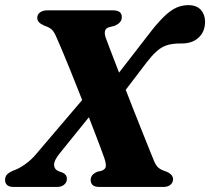

<svg xmlns="http://www.w3.org/2000/svg" viewBox="-34 -741 833 761"><path d="M307.7 -363.3 351 -316.8 206.6 -138.1Q179.8 -106.2 180.4 -87.6Q181.1 -69 199.2 -62.1L212.5 -57.4Q221 -54 226 -47.8Q231.1 -41.7 231.1 -31.7Q231.1 -17.9 220.1 -8.9Q209.2 0 192.8 0H20.2Q2.6 0 -5.7 -7.4Q-13.9 -14.9 -13.9 -27.9Q-13.9 -40.3 -6.9 -48.4Q0.1 -56.6 17.7 -64.4Q27.5 -67.7 39.2 -73.6Q50.9 -79.6 63.2 -88.2Q75.5 -96.8 88.2 -108.2Q100.8 -119.6 112 -133.6ZM384.6 -592.7Q389.9 -578.1 400.4 -550.6Q410.9 -523 425.1 -486.3Q439.3 -449.5 455.4 -407.8Q471.5 -366.1 488.4 -323.3Q505.4 -280.5 521.2 -240.5Q537.1 -200.6 550.6 -167Q564.1 -133.5 573.2 -111.2Q578.9 -95.2 585.5 -85.7Q592.2 -76.2 601.8 -70.7Q611.5 -65.2 625.8 -60.7Q651.9 -49.5 651.9 -30.6Q651.9 -17.5 641.6 -8.7Q631.3 0 613.6 0H360.7Q340.4 0 332.9 -7.9Q325.3 -15.9 325.3 -27.8Q325.4 -38.2 331.7 -46.3Q337.9 -54.5 352.2 -60.4L368.7 -64.1Q384.6 -70.2 385.5 -82.2Q386.4 -94.3 378.9 -116.2Q375 -127.9 364.8 -154.7Q354.5 -181.6 340.4 -218.9Q326.3 -256.2 309.5 -299Q292.7 -341.9 275.3 -385.9Q257.9 -429.8 241.5 -470.4Q225 -510.9 211.4 -543.3Q197.8 -575.6 188.9 -595.1Q180.1 -615.9 170.4 -624.5Q160.7 -633.1 140.4 -639.9Q126.1 -646.5 119.9 -653.5Q113.7 -660.5 113.7 -670.8Q113.8 -684 124.8 -692Q135.8 -700 154.1 -700H413.1Q432.1 -700 440.5 -693Q448.9 -686 448.8 -673.2Q448.8 -661.3 441.2 -652.8Q433.7 -644.3 419.2 -638.4L397.9 -633Q385.6 -629.4 382.5 -619.2Q379.4 -608.9 384.6 -592.7ZM436.6 -348.5 385.4 -385.4 571.3 -625.4Q599.3 -659.8 621.9 -680.7Q644.5 -701.6 666.2 -711.1Q687.9 -720.6 712.7 -720.6Q745.4 -720.6 762.1 -701.8Q778.8 -682.9 778.8 -655.1Q778.8 -617.6 755.6 -594.3Q732.4 -570.9 694 -568.9Q680.1 -568.5 670.2 -568.4Q660.4 -568.2 649.9 -566.6Q631.4 -564.4 615.5 -557Q599.6 -549.5 583.6 -534.7Q567.6 -519.9 548.1 -494.8Z"/></svg>

Font: Fraunces Wonky
Style: Italic
Weight: 900
Italic angle: -16°
Version: Version 1.000;[b76b70a41]